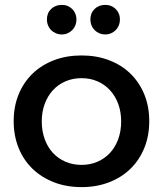

<svg xmlns="http://www.w3.org/2000/svg" viewBox="-20 -762 683 786"><path d="M314 -535Q375.5 -535 426.5 -515.5Q477.5 -496 514 -460.5Q550.5 -425 570.8 -375.5Q591 -326 591 -266Q591 -206 570.8 -156.2Q550.5 -106.5 514 -71Q477.5 -35.5 426.5 -15.8Q375.5 4 314 4Q252 4 201 -15.8Q150 -35.5 113.2 -71Q76.5 -106.5 56.2 -156.2Q36 -206 36 -266Q36 -326 56.2 -375.5Q76.5 -425 113.2 -460.5Q150 -496 201 -515.5Q252 -535 314 -535ZM314 -442Q278 -442 248 -429Q218 -416 196.5 -392.5Q175 -369 163 -336.5Q151 -304 151 -265Q151 -225.5 163 -192.5Q175 -159.5 196.5 -136.2Q218 -113 248 -100Q278 -87 314 -87Q349.5 -87 379.2 -100Q409 -113 430.5 -136.2Q452 -159.5 464 -192.5Q476 -225.5 476 -265Q476 -304 464 -336.5Q452 -369 430.5 -392.5Q409 -416 379.2 -429Q349.5 -442 314 -442ZM233 -742Q246 -742 256.8 -737.5Q267.5 -733 275.8 -725Q284 -717 288.5 -706Q293 -695 293 -682Q293 -669.5 288.5 -658.2Q284 -647 275.8 -638.8Q267.5 -630.5 256.8 -625.8Q246 -621 233 -621Q220 -621 208.8 -625.8Q197.5 -630.5 189.2 -638.8Q181 -647 176.5 -658.2Q172 -669.5 172 -682Q172 -708.5 189.2 -725.2Q206.5 -742 233 -742ZM411 -742Q424 -742 434.8 -737.5Q445.5 -733 453.8 -725Q462 -717 466.5 -706Q471 -695 471 -682Q471 -669.5 466.5 -658.2Q462 -647 453.8 -638.8Q445.5 -630.5 434.8 -625.8Q424 -621 411 -621Q398 -621 386.8 -625.8Q375.5 -630.5 367.2 -638.8Q359 -647 354.5 -658.2Q350 -669.5 350 -682Q350 -708.5 367.2 -725.2Q384.5 -742 411 -742Z"/></svg>

Font: Argentum Sans
Style: Regular
Weight: 400
Designer: Julieta Ulanovsky, Owen Earl, Chris M. Simpson, Rasmus Andersson, Cristiano Sobral
Foundry: The Argentum Sans Project Authors
Version: Version 3.135; ttfautohint (v1.8.4.7-5d5b-dirty)